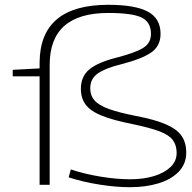

<svg xmlns="http://www.w3.org/2000/svg" viewBox="-20 -770 801 800"><path d="M145 0V-452H33V-479L145 -485V-512Q148 -750 431 -750Q543 -750 596 -721.5Q649 -693 649 -629Q649 -578 609.5 -551Q570 -524 484 -502Q419 -486 387.5 -464Q356 -442 356 -402Q356 -372 374 -351.5Q392 -331 433.5 -316Q475 -301 546 -287Q625 -272 671 -252Q717 -232 736.5 -204Q756 -176 756 -134Q756 -87 724.5 -54.5Q693 -22 640 -6Q587 10 522 10Q462 10 393.5 -1Q325 -12 266 -31L275 -64Q332 -45 399 -34Q466 -23 523 -23Q577 -23 620.5 -36Q664 -49 690 -73.5Q716 -98 716 -133Q716 -165 700 -186.5Q684 -208 644 -223Q604 -238 532 -253Q451 -269 404 -288Q357 -307 337 -334Q317 -361 317 -400Q317 -452 353 -481.5Q389 -511 470 -531Q546 -551 577.5 -571Q609 -591 609 -629Q609 -678 570 -697Q531 -716 431 -716Q187 -716 187 -500V0Z"/></svg>

Font: Georama Extended ExtraLight
Style: Regular
Weight: 200
Width: 7
Designer: Jean-Baptiste Levee
Foundry: Production Type
Version: Version 1.000